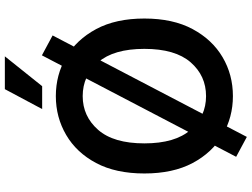

<svg xmlns="http://www.w3.org/2000/svg" viewBox="-140 -806 1013 772"><g transform="rotate(-90 366.0 -419.5)"><path d="M55 -345Q55 -460 97 -539Q139 -618 210 -659.5Q281 -701 366 -701Q452 -701 522.5 -659.5Q593 -618 635.5 -539Q678 -460 678 -345Q678 -230 635.5 -151Q593 -72 522.5 -30.5Q452 11 366 11Q281 11 210 -30.5Q139 -72 97 -151Q55 -230 55 -345ZM176 -345Q176 -221 230.5 -159Q285 -97 366 -97Q448 -97 502 -159Q556 -221 556 -345Q556 -469 502 -531Q448 -593 366 -593Q285 -593 230.5 -531Q176 -469 176 -345ZM122 24 530 -757 610 -714 202 67ZM314 -756 394 -906H526L406 -756Z"/></g></svg>

Font: Radio Canada Medium
Style: Regular
Weight: 500
Designer: Charles Daoud, Etienne Aubert Bonn, Alexandre Saumier Demers, Jacques Le Bailly
Foundry: Radio-Canada
Version: Version 2.104; ttfautohint (v1.8.4.7-5d5b);gftools[0.9.28.de